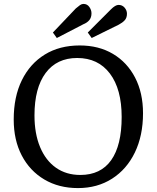

<svg xmlns="http://www.w3.org/2000/svg" viewBox="-20 -946 800 980"><path d="M378 14Q280 14 206 -30Q132 -74 91 -152.5Q50 -231 50 -336Q50 -452 91.5 -536.5Q133 -621 208.5 -667.5Q284 -714 387 -714Q484 -714 556.5 -671Q629 -628 669.5 -550Q710 -472 710 -368Q710 -254 668.5 -168Q627 -82 552 -34Q477 14 378 14ZM390 -53Q494 -53 547.5 -128.5Q601 -204 601 -349Q601 -491 541 -570.5Q481 -650 374 -650Q270 -650 213 -573.5Q156 -497 156 -357Q156 -264 184.5 -195.5Q213 -127 265.5 -90Q318 -53 390 -53ZM270 -752 250 -780 367 -903Q380 -914 388.5 -920Q397 -926 406 -926Q425 -926 436 -910.5Q447 -895 447 -878Q447 -857 436 -843.5Q425 -830 405 -822ZM448 -752 428 -780 546 -898Q569 -921 585 -921Q604 -921 616 -907Q628 -893 628 -876Q628 -855 616.5 -842.5Q605 -830 586 -820Z"/></svg>

Font: Literata 12pt
Style: Regular
Weight: 400
Designer: Latin by Veronika Burian and Jose Scaglione. Greek by Irene Vlachou. Cyrillic by Vera Evstafieva.
Foundry: TypeTogether
Version: Version 3.002